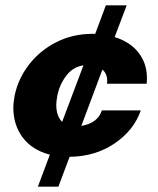

<svg xmlns="http://www.w3.org/2000/svg" viewBox="-20 -700 592 720"><path d="M167 -120Q101 -137 65.5 -184Q30 -231 30 -296Q30 -315 35 -342Q48 -405 89 -458Q130 -511 191.5 -542Q253 -573 325 -573H337L377 -680H455L410 -561Q468 -543 499.5 -502.5Q531 -462 531 -408Q531 -394 530 -386H381Q382 -390 382 -397Q382 -424 364 -439L285 -228Q313 -232 333.5 -246.5Q354 -261 362 -286H508Q482 -211 409.5 -162Q337 -113 241 -112L199 0H122ZM191 -307Q191 -265 213 -243L293 -455Q253 -449 228 -415.5Q203 -382 195 -341Q191 -319 191 -307Z"/></svg>

Font: Teachers
Style: Bold Italic
Weight: 700
Designer: Alfredo Marco Pradil & Chank Diesel
Version: Version 0.009